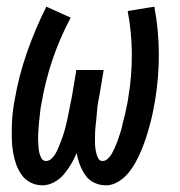

<svg xmlns="http://www.w3.org/2000/svg" viewBox="-20 -548 540 576"><path d="M108 8Q88 8 71.5 -0.5Q55 -9 44.5 -24Q34 -39 28 -56.5Q22 -74 19 -92.5Q16 -111 15.5 -130.5Q15 -150 15.5 -169.5Q16 -189 18 -208.5Q20 -228 24 -248Q36 -319 60.5 -389.5Q85 -460 119 -528L192 -495Q159 -433 137 -367.5Q115 -302 104 -235Q102 -226 101 -217Q100 -208 99 -198.5Q98 -189 97 -180Q96 -171 95.5 -161.5Q95 -152 94.5 -143Q94 -134 94.5 -125Q95 -116 95.5 -107Q96 -98 98 -89.5Q100 -81 104.5 -73Q109 -65 118 -65Q127 -65 134.5 -72Q142 -79 146.5 -87Q151 -95 154.5 -103.5Q158 -112 161.5 -120.5Q165 -129 168 -138Q171 -147 173.5 -155.5Q176 -164 178 -172.5Q180 -181 182 -190Q184 -199 185.5 -207.5Q187 -216 189 -225Q191 -234 192.5 -242.5Q194 -251 196 -260L209 -338H291L278 -260Q276 -251 274.5 -242.5Q273 -234 272 -225Q271 -216 270.5 -207.5Q270 -199 269 -190.5Q268 -182 267 -173Q266 -164 265.5 -155.5Q265 -147 265 -138.5Q265 -130 265 -121.5Q265 -113 266 -104.5Q267 -96 269 -88Q271 -80 275 -72.5Q279 -65 288 -65Q296 -65 303.5 -72Q311 -79 315.5 -87Q320 -95 323.5 -103Q327 -111 330.5 -119.5Q334 -128 336.5 -136.5Q339 -145 342 -153.5Q345 -162 346.5 -170.5Q348 -179 350.5 -187.5Q353 -196 355 -204.5Q357 -213 358.5 -221.5Q360 -230 362 -238.5Q364 -247 365 -256Q376 -322 375.5 -387.5Q375 -453 363 -515L443 -528Q456 -460 456.5 -388.5Q457 -317 445 -245Q442 -227 438 -208.5Q434 -190 429 -171.5Q424 -153 418 -134.5Q412 -116 404.5 -98Q397 -80 387.5 -62.5Q378 -45 365.5 -29.5Q353 -14 335 -3Q317 8 298 8Q279 8 262.5 0Q246 -8 236 -22.5Q226 -37 219.5 -54Q213 -71 210 -89Q203 -72 193.5 -56Q184 -40 172 -25.5Q160 -11 142.5 -1.5Q125 8 108 8Z"/></svg>

Font: Iosevka Term Curly Medium
Style: Italic
Weight: 500
Italic angle: -9°
Designer: Belleve Invis
Foundry: Belleve Invis
Version: Version 32.3.0